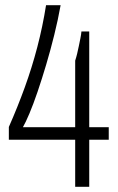

<svg xmlns="http://www.w3.org/2000/svg" viewBox="-20 -718 455 738"><path d="M269 0V-181H14V-230Q48 -307 75.5 -383Q103 -459 123.5 -537.5Q144 -616 157 -698H213Q203 -642 188.5 -583.5Q174 -525 157.5 -469.5Q141 -414 124.5 -365.5Q108 -317 93 -281.5Q78 -246 68 -229H269V-485Q273 -497 276.5 -511.5Q280 -526 283 -541Q286 -556 289 -570.5Q292 -585 293 -597H323V-229H398V-181H323V0Z"/></svg>

Font: Archivo Condensed ExtraLight
Style: Regular
Weight: 250
Width: 3
Designer: Hector Gatti
Foundry: Omnibus-Type
Version: Version 2.001